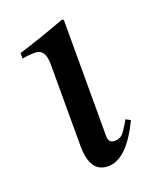

<svg xmlns="http://www.w3.org/2000/svg" viewBox="-98 -518 470 587"><g transform="rotate(-20 137.5 -225.0)"><path d="M252 -107 267 -99Q215 10 154 10Q95 10 95 -78V-344Q95 -393 62 -393Q39 -393 20 -389V-407Q83 -426 175 -460L179 -456V-79Q179 -56 199 -56Q215 -56 224.5 -65.5Q234 -75 252 -107Z"/></g></svg>

Font: STIX Math
Style: Regular
Weight: 400
Designer: MicroPress Inc., with final additions and corrections provided by Coen Hoffman, Elsevier (retired)
Version: Version 1.1.1